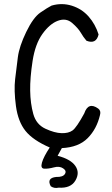

<svg xmlns="http://www.w3.org/2000/svg" viewBox="-20 -783 540 929"><path d="M229.5 -755.9Q279.3 -770.5 327.6 -755.4Q376 -740.2 408.7 -703.1Q441.4 -666 457 -616.2Q445.3 -567.4 398.4 -585.9Q383.8 -602.5 371.1 -624.5Q358.4 -646.5 329.1 -671.9Q299.8 -697.3 260.3 -682.6Q220.7 -668 185.5 -619.1Q150.4 -570.3 137.7 -488.3Q125 -406.2 126 -344.2Q127 -282.2 141.1 -231.4Q155.3 -180.7 199.7 -160.2Q244.1 -139.6 277.8 -138.7Q311.5 -137.7 331.1 -151.9Q350.6 -166 387.7 -234.4Q407.2 -292 455.1 -257.8Q469.7 -247.1 463.9 -226.6Q448.2 -159.2 404.3 -114.7Q360.4 -70.3 279.3 -66.4L258.8 -29.3Q322.3 -12.7 344.7 20Q367.2 52.7 344.7 90.8Q322.3 128.9 263.7 125Q242.2 129.9 225.6 118.2Q204.1 78.1 252 73.2Q284.2 74.2 293.9 59.1Q303.7 43.9 285.6 31.7Q267.6 19.5 240.7 26.9Q213.9 34.2 194.3 33.2Q174.8 32.2 183.1 3.4Q191.4 -25.4 220.7 -69.3Q139.6 -104.5 103.5 -149.4Q67.4 -194.3 57.1 -270Q46.9 -345.7 53.2 -399.9Q59.6 -454.1 66.4 -506.3Q73.2 -558.6 106.9 -628.4Q140.6 -698.2 175.3 -722.2Q210 -746.1 229.5 -755.9Z"/></svg>

Font: JasonHandwriting4
Style: Regular
Weight: 400
Version: Version 1.01.21